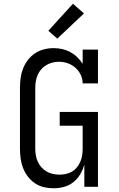

<svg xmlns="http://www.w3.org/2000/svg" viewBox="-20 -1001 640 1029"><path d="M267 8Q241 8 215 2Q189 -4 167 -19Q145 -34 129 -55Q113 -76 103.5 -101Q94 -126 90.5 -152Q87 -178 87 -205V-530Q87 -557 90.5 -583Q94 -609 103.5 -633.5Q113 -658 129.5 -679.5Q146 -701 168 -715.5Q190 -730 215.5 -736.5Q241 -743 268 -743Q291 -743 313.5 -738Q336 -733 356.5 -722Q377 -711 393.5 -695Q410 -679 423 -659V-735H505V-554H423Q423 -578 412.5 -600Q402 -622 384 -638Q366 -654 343 -662Q320 -670 296 -670Q278 -670 260.5 -665.5Q243 -661 228 -652Q213 -643 201 -629.5Q189 -616 182 -599.5Q175 -583 172 -565.5Q169 -548 169 -530V-205Q169 -187 172 -169Q175 -151 182.5 -134.5Q190 -118 202 -104.5Q214 -91 229.5 -82Q245 -73 263 -69Q281 -65 299 -65Q317 -65 334.5 -69Q352 -73 367 -82Q382 -91 393 -105Q404 -119 411 -135.5Q418 -152 420.5 -169.5Q423 -187 423 -205V-327H300V-401H505V0H432V-120Q425 -93 410.5 -68Q396 -43 373.5 -25Q351 -7 323.5 0.5Q296 8 267 8ZM287 -794 239 -836 371 -981 430 -929Z"/></svg>

Font: Iosevka Plex Etoile
Style: Regular
Weight: 400
Designer: Belleve Invis
Foundry: Belleve Invis
Version: Version 25.1.1; ttfautohint (v1.8.4)